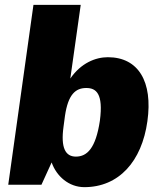

<svg xmlns="http://www.w3.org/2000/svg" viewBox="-20 -762 653 792"><path d="M328 10C470 10 565 -96 588 -262C611 -425 551 -526 425 -526C374 -526 314 -502 270 -438L313 -742H118L14 0H151L193 -92C213 -35 264 10 328 10ZM293 -116C250 -116 230 -152 242 -239L248 -284C261 -373 292 -399 336 -399C376 -399 407 -377 392 -264C375 -150 339 -116 293 -116Z"/></svg>

Font: United Sans Black
Style: Italic
Weight: 900
Italic angle: -8°
Designer: Pablo Impallari, Rodrigo Fuenzalida (Modified by Dan O. Williams)
Version: Version 1.000;PS 001.000;hotconv 1.0.88;makeotf.lib2.5.64775